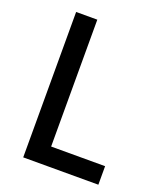

<svg xmlns="http://www.w3.org/2000/svg" viewBox="-133 -800 747 886"><g transform="rotate(20 240.0 -357.0)"><path d="M87 0V-714H191V-91H456V0Z"/></g></svg>

Font: Noto Sans Malayalam SemiCondensed Medium
Style: Regular
Weight: 500
Width: 4
Designer: Jelle Bosma - Monotype Design Team
Foundry: Monotype Imaging Inc.
Version: Version 2.104; ttfautohint (v1.8.4.7-5d5b)